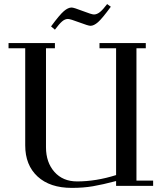

<svg xmlns="http://www.w3.org/2000/svg" viewBox="-20 -914 793 944"><path d="M22 -676.8V-702.1H250V-676.8H206.1V-189.9Q206.1 -115.7 247.6 -68.8Q289.1 -22 358.9 -22Q452.1 -22 550.8 -53.2V-676.8H469.2V-702.1H696.8V-676.8H650.9V-25.9H732.9V0H550.8V-23.9Q483.9 -6.3 437 1.7Q390.1 9.8 333 9.8Q225.6 9.8 164.8 -46.1Q104 -102.1 104 -199.2V-676.8ZM231 -784.2Q273.4 -841.8 294.2 -859.4Q314.9 -877 332 -877Q342.8 -877 386.7 -859.9Q430.7 -842.8 441.9 -842.8Q456.5 -842.8 471.4 -854.7Q486.3 -866.7 506.8 -894L524.9 -880.9Q482.4 -822.8 461.9 -804.9Q441.4 -787.1 424.8 -787.1Q414.1 -787.1 369.6 -804Q325.2 -820.8 314 -820.8Q299.3 -820.8 285.2 -808.6Q271 -796.4 250 -768.1Z"/></svg>

Font: Dehuti
Style: Bold
Weight: 700
Version: Version 1.2